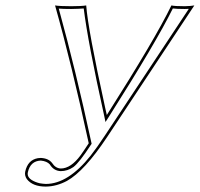

<svg xmlns="http://www.w3.org/2000/svg" viewBox="-20 -668 739 710"><path d="M376 -161.1Q292.5 -35.2 227.5 1Q189 21.5 149.4 22Q100.6 22 79.1 -5.9Q70.3 -19 73.2 -33.2Q82.5 -76.2 119.6 -83Q125.5 -84 130.9 -84Q159.7 -82.5 172.9 -64.9Q185.1 -45.9 204.6 -44.9Q242.2 -44.9 278.3 -94.2Q288.6 -108.4 308.1 -138.2Q244.6 -432.1 183.6 -647.9Q200.7 -645 243.2 -645Q281.2 -645 298.8 -647.9Q305.2 -560.1 368.7 -270.5Q372.1 -255.9 375 -242.7Q554.7 -525.4 613.8 -647.9Q626 -645 663.1 -645Q686.5 -645.5 698.7 -647.9ZM367.7 -166.5 678.2 -635.3Q672.4 -635.3 663.1 -634.8Q633.8 -634.8 619.1 -636.7Q557.6 -511.7 383.3 -237.3L370.1 -216.8L365.2 -240.2Q304.7 -513.2 289.6 -636.7Q272.5 -635.3 243.2 -634.8Q212.9 -634.8 197.3 -636.2Q259.8 -409.7 317.9 -140.6L318.8 -136.2L316.4 -132.8Q273.9 -67.4 251.5 -50.3Q229.5 -35.2 204.6 -35.2Q178.7 -36.1 164.1 -60.1Q153.8 -71.8 130.9 -74.2Q92.3 -72.8 83 -30.8Q78.1 -8.8 110.4 4.4Q118.7 7.8 127.4 9.8Q138.7 11.7 149.4 12.2Q231.9 12.2 315.4 -92.8Q339.4 -123.5 367.7 -166.5Z"/></svg>

Font: Linux Biolinum Outline O
Style: Italic
Weight: 400
Italic angle: -12°
Designer: Philipp H. Poll
Foundry: Philipp H. Poll
Version: Version 0.6.2